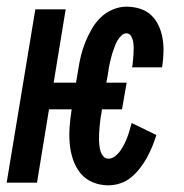

<svg xmlns="http://www.w3.org/2000/svg" viewBox="-33 -548 553 576"><path d="M292 8Q267 8 244.5 -1.5Q222 -11 207.5 -29.5Q193 -48 185.5 -71Q178 -94 176 -119Q174 -144 176 -169.5Q178 -195 182 -220H114L78 0H-13L73 -520H164L128 -300H195L202 -341Q205 -361 210 -381.5Q215 -402 223 -421.5Q231 -441 242 -460.5Q253 -480 269 -495.5Q285 -511 305.5 -519.5Q326 -528 346 -528Q367 -528 386.5 -522Q406 -516 420 -503Q434 -490 442.5 -472Q451 -454 454.5 -434Q458 -414 457.5 -393Q457 -372 454 -351Q454 -350 453.5 -348.5Q453 -347 453 -346H363Q363 -346 363 -347Q363 -348 364 -348Q365 -358 366 -367.5Q367 -377 367.5 -386Q368 -395 368 -404.5Q368 -414 366.5 -423Q365 -432 360 -440Q355 -448 346 -448Q338 -448 331 -441Q324 -434 319.5 -426.5Q315 -419 312 -410.5Q309 -402 306 -394Q303 -386 301 -377.5Q299 -369 297 -361Q295 -353 293.5 -344.5Q292 -336 291 -327L286 -300H347L333 -220H273L271 -207Q269 -198 268 -188.5Q267 -179 266 -169.5Q265 -160 264.5 -150.5Q264 -141 264 -131.5Q264 -122 265 -113Q266 -104 268.5 -95Q271 -86 277 -79Q283 -72 292 -72Q303 -72 312.5 -79.5Q322 -87 328.5 -96.5Q335 -106 340 -116Q345 -126 349 -136.5Q353 -147 356 -158Q359 -169 362 -179L436 -143Q431 -126 424 -109Q417 -92 408 -75.5Q399 -59 387 -43.5Q375 -28 360.5 -16Q346 -4 328 2Q310 8 292 8Z"/></svg>

Font: Iosevka SS04 Medium
Style: Italic
Weight: 500
Italic angle: -9°
Monospace: yes
Designer: Belleve Invis
Foundry: Belleve Invis
Version: Version 19.0.0; ttfautohint (v1.8.4)